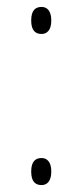

<svg xmlns="http://www.w3.org/2000/svg" viewBox="-20 -529 222 554"><path d="M100 -431C114 -431 128 -440 128 -470C128 -500 114 -509 100 -509C83 -509 70 -500 70 -470C70 -440 83 -431 100 -431ZM100 5C114 5 128 -4 128 -34C128 -64 114 -73 100 -73C83 -73 70 -64 70 -34C70 -4 83 5 100 5Z"/></svg>

Font: Noto Serif Bengali Condensed Thin
Style: Regular
Weight: 100
Width: 3
Designer: Juan Bruce, Universal Thirst, Indian Type Foundry and the Monotype Design Team.
Foundry: Monotype Imaging Inc.
Version: Version 2.003